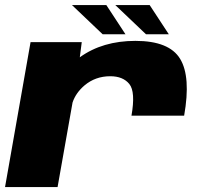

<svg xmlns="http://www.w3.org/2000/svg" viewBox="-22 -762 830 782"><path d="M513.5 -291Q530.5 -388 504.8 -419.8Q479 -451.5 427 -451.5Q366.5 -451.5 322 -414Q286.5 -383.5 273.5 -344.5L212.5 0H-1.5L102.5 -590.5H311L303 -528.5Q303 -529 303.5 -529Q396 -595.5 529.5 -595.5Q667 -595.5 711.5 -522.5Q756 -449.5 728 -291ZM572.5 -622.5 447.5 -741.5H587.5L665.5 -622.5ZM396 -622.5 271 -741.5H411L489 -622.5Z"/></svg>

Font: Anybody ExtraExpanded ExtraBold
Style: Italic
Weight: 800
Width: 8
Italic angle: -10°
Designer: Tyler Finck
Foundry: Etcetera Type Company
Version: Version 1.010; ttfautohint (v1.8.3) -l 8 -r 50 -G 200 -x 14 